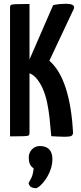

<svg xmlns="http://www.w3.org/2000/svg" viewBox="-20 -721 428 1015"><path d="M323 2Q306 2 288 1Q270 0 251 -1Q247 -51 242 -96.5Q237 -142 228.5 -181.5Q220 -221 205.5 -253.5Q191 -286 170 -310Q158 -323 143.5 -330.5Q129 -338 114 -340V-356L261 -694Q280 -698 297 -699.5Q314 -701 327 -701Q381 -701 370 -674L241 -400Q297 -351 328 -254Q359 -157 366 -20Q366 -8 358 -3Q350 2 323 2ZM33 0V-681Q33 -691 37.5 -694.5Q42 -698 63 -699Q84 -700 136 -700V-19Q136 -9 132 -5.5Q128 -2 106 -1Q84 0 33 0ZM169 274Q156 274 145.5 268.5Q135 263 131 247Q148 218 152 203Q156 188 158 169Q143 159 137.5 145Q132 131 132 112Q132 87 148.5 69Q165 51 191 51Q223 51 240 68.5Q257 86 257 120Q257 150 246.5 178Q236 206 221 227.5Q206 249 191.5 261.5Q177 274 169 274Z"/></svg>

Font: Yanone Kaffeesatz SemiBold
Style: Regular
Weight: 600
Designer: Yanone (Cyrillic: Daniel Pouzeot, Huerta Tipografica, and Cyreal)
Foundry: Yanone
Version: Version 2.003